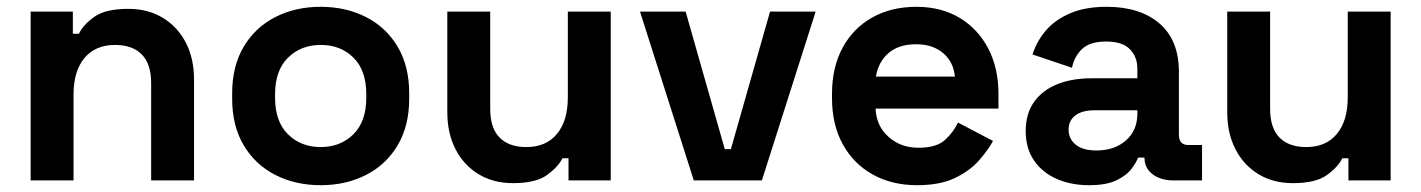

<svg xmlns="http://www.w3.org/2000/svg" viewBox="-20 -530 4175 564"><path d="M70 0V-496H194V-431H212Q224 -457 257 -480.5Q290 -504 357 -504Q415 -504 458.5 -477.5Q502 -451 526 -404.5Q550 -358 550 -296V0H424V-286Q424 -342 396.5 -370Q369 -398 318 -398Q260 -398 228 -359.5Q196 -321 196 -252V0Z M922 14Q848 14 789 -16Q730 -46 696 -103Q662 -160 662 -240V-256Q662 -336 696 -393Q730 -450 789 -480Q848 -510 922 -510Q996 -510 1055 -480Q1114 -450 1148 -393Q1182 -336 1182 -256V-240Q1182 -160 1148 -103Q1114 -46 1055 -16Q996 14 922 14ZM922 -98Q980 -98 1018 -135.5Q1056 -173 1056 -243V-253Q1056 -323 1018.5 -360.5Q981 -398 922 -398Q864 -398 826 -360.5Q788 -323 788 -253V-243Q788 -173 826 -135.5Q864 -98 922 -98Z M1487 8Q1429 8 1385.5 -18.5Q1342 -45 1318 -92Q1294 -139 1294 -200V-496H1420V-210Q1420 -154 1447.5 -126Q1475 -98 1526 -98Q1584 -98 1616 -136.5Q1648 -175 1648 -244V-496H1774V0H1650V-65H1632Q1620 -40 1587 -16Q1554 8 1487 8Z M2018 0 1860 -496H1994L2109 -92H2127L2242 -496H2376L2218 0Z M2674 14Q2600 14 2543.5 -17.5Q2487 -49 2455.5 -106.5Q2424 -164 2424 -242V-254Q2424 -332 2455 -389.5Q2486 -447 2542 -478.5Q2598 -510 2672 -510Q2745 -510 2799 -477.5Q2853 -445 2883 -387.5Q2913 -330 2913 -254V-211H2552Q2554 -160 2590 -128Q2626 -96 2678 -96Q2731 -96 2756 -119Q2781 -142 2794 -170L2897 -116Q2883 -90 2856.5 -59.5Q2830 -29 2786 -7.5Q2742 14 2674 14ZM2553 -305H2785Q2781 -348 2750.5 -374Q2720 -400 2671 -400Q2620 -400 2590 -374Q2560 -348 2553 -305Z M3179 14Q3126 14 3084 -4.5Q3042 -23 3017.5 -58.5Q2993 -94 2993 -145Q2993 -196 3017.5 -230.5Q3042 -265 3085.5 -282.5Q3129 -300 3185 -300H3321V-328Q3321 -363 3299 -385.5Q3277 -408 3229 -408Q3182 -408 3159 -386.5Q3136 -365 3129 -331L3013 -370Q3025 -408 3051.5 -439.5Q3078 -471 3122.5 -490.5Q3167 -510 3231 -510Q3329 -510 3386 -461Q3443 -412 3443 -319V-134Q3443 -104 3471 -104H3511V0H3427Q3390 0 3366 -18Q3342 -36 3342 -66V-67H3323Q3319 -55 3305 -35.5Q3291 -16 3261 -1Q3231 14 3179 14ZM3201 -88Q3254 -88 3287.5 -117.5Q3321 -147 3321 -196V-206H3194Q3159 -206 3139 -191Q3119 -176 3119 -149Q3119 -122 3140 -105Q3161 -88 3201 -88Z M3778 8Q3720 8 3676.5 -18.5Q3633 -45 3609 -92Q3585 -139 3585 -200V-496H3711V-210Q3711 -154 3738.5 -126Q3766 -98 3817 -98Q3875 -98 3907 -136.5Q3939 -175 3939 -244V-496H4065V0H3941V-65H3923Q3911 -40 3878 -16Q3845 8 3778 8Z"/></svg>

Font: Space Grotesk
Style: Bold
Weight: 700
Designer: Florian Karsten
Foundry: Florian Karsten
Version: Version 2.000